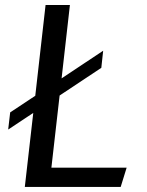

<svg xmlns="http://www.w3.org/2000/svg" viewBox="-20 -735 577 755"><path d="M77.6 0 110.8 -291 12.2 -225.6 20 -293 118.7 -358.4 159.2 -715.3H254.9L222.2 -426.8L385.7 -535.6L378.4 -468.3L214.4 -359.4L182.1 -75.7H478L454.6 0Z"/></svg>

Font: Proza Libre
Style: Italic
Weight: 400
Designer: Jasper de Waard
Foundry: Jasper de Waard
Version: Version 1.000; ttfautohint (v1.4.1.8-43bc)